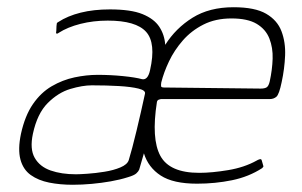

<svg xmlns="http://www.w3.org/2000/svg" viewBox="-20 -503 836 531"><path d="M181 8Q146 8 116 2Q86 -4 65 -19Q44 -34 36.5 -62Q29 -90 38 -133Q49 -183 71 -215Q93 -247 123 -264.5Q153 -282 186 -289Q219 -296 250 -296Q286 -296 320.5 -292.5Q355 -289 373 -284Q389 -281 395 -309Q412 -384 384 -415Q356 -446 278 -446Q238 -446 202.5 -437Q167 -428 142 -412Q140 -410 137.5 -410Q135 -410 135 -412Q136 -418 136 -424.5Q136 -431 137 -437Q137 -439 138 -440Q139 -441 141 -442Q167 -459 203 -468Q239 -477 284 -477Q342 -477 374 -464Q406 -451 420.5 -429Q435 -407 437 -379Q466 -425 512.5 -454Q559 -483 626 -483Q685 -483 716 -465Q747 -447 758.5 -416.5Q770 -386 768.5 -349.5Q767 -313 759 -276Q752 -242 744.5 -235.5Q737 -229 726 -229Q651 -229 575.5 -229Q500 -229 425 -229Q424 -229 419.5 -227.5Q415 -226 414 -221Q398 -119 423.5 -72Q449 -25 531 -25Q566 -25 611 -32.5Q656 -40 690 -59Q693 -61 698 -62.5Q703 -64 704 -59L708 -45Q709 -43 708 -41.5Q707 -40 705 -38Q668 -14 621.5 -4.5Q575 5 525 5Q459 5 424.5 -17.5Q390 -40 378 -79Q375 -68 371.5 -56.5Q368 -45 365 -34Q363 -29 357 -23.5Q351 -18 334 -13Q312 -6 286.5 -1.5Q261 3 234 5.5Q207 8 181 8ZM381 -244Q383 -253 363 -258Q343 -263 309 -265Q275 -267 234 -267Q208 -267 174.5 -257Q141 -247 112 -218Q83 -189 71 -133Q62 -91 76 -66.5Q90 -42 120 -31.5Q150 -21 190 -21Q200 -21 222 -22.5Q244 -24 269 -28Q294 -32 313 -40Q332 -48 336 -60Q345 -89 357.5 -141Q370 -193 381 -244ZM701 -258Q712 -258 717.5 -261.5Q723 -265 726 -278Q733 -310 734 -340.5Q735 -371 725 -396.5Q715 -422 690 -437Q665 -452 620 -452Q576 -452 542.5 -435Q509 -418 485.5 -391Q462 -364 447.5 -333.5Q433 -303 426 -275Q425 -268 425.5 -264.5Q426 -261 434 -261Q501 -260 567.5 -259.5Q634 -259 701 -258Z"/></svg>

Font: Glory Thin Thin
Style: Italic
Weight: 250
Italic angle: -12°
Version: Version 1.011